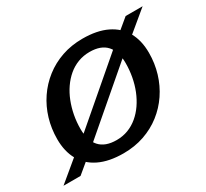

<svg xmlns="http://www.w3.org/2000/svg" viewBox="-170 -927 1241 1156"><g transform="rotate(-30 450.5 -349.0)"><path d="M927 -698 756.5 -556.5 709 -524 230.5 -113.5 193 -83.5 92.5 0H-26L145 -142L191.5 -173.5L670 -584L708.5 -614.5L809 -698ZM233.5 -244.5Q233.5 -163.5 272.2 -120.8Q311 -78 389.5 -78Q432.5 -78 469.8 -92.2Q507 -106.5 538 -132.5Q569 -158.5 593 -193.5Q617 -228.5 633.8 -270.5Q650.5 -312.5 659 -358.8Q667.5 -405 667.5 -453Q667.5 -534.5 629 -577Q590.5 -619.5 512 -619.5Q469 -619.5 431.5 -605.2Q394 -591 363.2 -565Q332.5 -539 308.2 -504Q284 -469 267.5 -427Q251 -385 242.2 -338.8Q233.5 -292.5 233.5 -244.5ZM820 -436.5Q820 -363.5 799.8 -296.5Q779.5 -229.5 741.5 -173.2Q703.5 -117 650.2 -75.5Q597 -34 530.2 -11Q463.5 12 386 12Q286 12 218 -20.8Q150 -53.5 115.8 -114.8Q81.5 -176 81.5 -261Q81.5 -334.5 101.5 -401.2Q121.5 -468 159.5 -524.2Q197.5 -580.5 251 -622.2Q304.5 -664 371 -687Q437.5 -710 515 -710Q615.5 -710 683.2 -677.2Q751 -644.5 785.5 -583.2Q820 -522 820 -436.5Z"/></g></svg>

Font: Newsreader 9pt SemiBold
Style: Italic
Weight: 600
Italic angle: -17°
Designer: Hugues Gentile
Foundry: Production Type
Version: Version 1.003